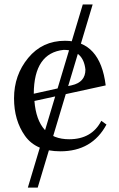

<svg xmlns="http://www.w3.org/2000/svg" viewBox="-20 -664 532 855"><path d="M249 9.8Q140.1 9.8 91.3 -59.1Q42.5 -127.9 42.5 -226.1Q42.5 -329.6 105.5 -406Q168.5 -482.4 269.5 -482.4Q426.3 -482.4 450.7 -283.7L133.3 -214.4Q147 -43.9 288.1 -43.9Q388.7 -43.9 431.2 -126L454.1 -109.4Q390.1 9.8 249 9.8ZM130.4 -246.6 299.3 -284.2Q360.4 -297.9 360.4 -354Q351.1 -441.9 263.7 -441.9Q131.3 -428.2 130.4 -246.6ZM147.9 171.4H104L348.6 -644H392.6Z"/></svg>

Font: Kelvinch
Style: Regular
Weight: 400
Designer: Paul James MIller
Foundry: High-Logic / Made with FontCreator
Version: Version 3.30 September 23, 2016